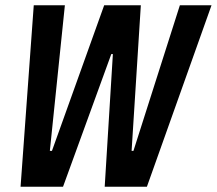

<svg xmlns="http://www.w3.org/2000/svg" viewBox="-20 -708 822 728"><path d="M58 0 108 -688H226L169 -136H177L375 -688H514L479 -136H486L662 -688H782L537 0H377L408 -503H402L219 0Z"/></svg>

Font: Saira Condensed SemiBold
Style: Italic
Weight: 600
Width: 3
Italic angle: -12°
Designer: Hector Gatti with collaboration of the Omnibus-Type team
Foundry: Omnibus-Type
Version: Version 1.101